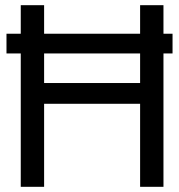

<svg xmlns="http://www.w3.org/2000/svg" viewBox="-20 -720 690 740"><path d="M5 -514V-590H645V-514ZM60 0V-700H150V-400H520V-700H610V0H520V-320H150V0Z"/></svg>

Font: Tektur
Style: Regular
Weight: 400
Designer: Adam Jagosz
Foundry: Adam Jagosz
Version: Version 1.005;gftools[0.9.30]